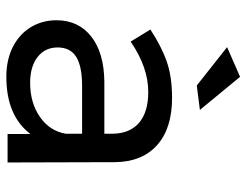

<svg xmlns="http://www.w3.org/2000/svg" viewBox="-108 -684 796 621"><g transform="rotate(90 290.5 -374.0)"><path d="M414 0V-74Q355 4 229 4Q174 4 132.5 -17Q91 -38 68.5 -75Q46 -112 46 -158Q46 -229 98.5 -270.5Q151 -312 245 -313H413V-338Q413 -394 378.5 -424.5Q344 -455 278 -455Q198 -455 115 -398L76 -462Q133 -499 181.5 -515.5Q230 -532 297 -532Q396 -532 450 -483.5Q504 -435 505 -348L506 0ZM413 -188V-241H258Q195 -241 164.5 -222Q134 -203 134 -162Q134 -121 165 -97Q196 -73 248 -73Q313 -73 358.5 -104.5Q404 -136 413 -188ZM229 -752 336 -622 257 -612 133 -710Z"/></g></svg>

Font: Montserrat arm2
Style: Regular
Weight: 400
Designer: Julieta Ulanovsky
Foundry: Julieta Ulanovsky
Version: Version 6.000